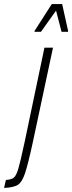

<svg xmlns="http://www.w3.org/2000/svg" viewBox="-80 -922 354 942"><path d="M41 -226 138 -688H180L81 -224Q57 -114 42.5 -71Q28 -28 7.5 -15Q-13 -2 -60 0L-51 -39Q-23 -41 -11.5 -51Q0 -61 10 -94.5Q20 -128 41 -226ZM89 -766 90 -771 174 -902H225L254 -771V-766H222L195 -870L121 -766Z"/></svg>

Font: Saira Ultra Condensed ExLight
Style: Italic
Weight: 200
Width: 1
Italic angle: -12°
Designer: Hector Gatti with collaboration of the Omnibus-Type team
Foundry: Omnibus-Type
Version: Version 1.001; ttfautohint (v1.8)